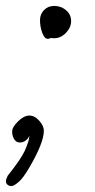

<svg xmlns="http://www.w3.org/2000/svg" viewBox="-53 -473 320 648"><path d="M82 -405Q82 -425 95.5 -439Q109 -453 130 -453Q153 -453 170 -438.5Q187 -424 187 -402Q187 -380 169.5 -362Q152 -344 130 -344H125L119 -345Q114 -342 108 -342Q97 -342 89.5 -362.5Q82 -383 82 -405ZM-33 139Q-33 132 -27 120Q18 64 31 35Q46 1 46 -14V-15Q43 -6 34 1Q25 8 14 8Q2 8 -5 -3Q-12 -14 -12 -29Q-12 -44 8 -63.5Q28 -83 46 -83Q64 -83 79.5 -65.5Q95 -48 95 -32Q95 8 48 89Q25 129 10 141Q-6 155 -14 155Q-22 155 -27.5 150.5Q-33 146 -33 139Z"/></svg>

Font: Bad Script
Style: Regular
Weight: 400
Italic angle: -10°
Designer: Roman Shchyukin (Gaslight Type Foundry), Cyreal (Charset Expansion)
Foundry: Gaslight
Version: Version 2.000